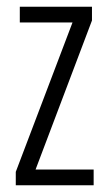

<svg xmlns="http://www.w3.org/2000/svg" viewBox="-20 -552 321 572"><path d="M259 0V-47H86L254 -491V-532H39V-485H196L27 -40V0Z"/></svg>

Font: Noto Sans Gujarati ExtraCondensed Light
Style: Regular
Weight: 300
Width: 2
Designer: Jelle Bosma - Monotype Design Team, Universal Thirst
Foundry: Monotype Imaging Inc.
Version: Version 2.106